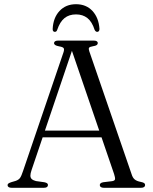

<svg xmlns="http://www.w3.org/2000/svg" viewBox="-20 -893 728 913"><path d="M171 -272H471.5L475.5 -240H165ZM208 -13Q208 -7 203.2 -3.5Q198.5 0 188.5 0H35.5Q25.5 0 20.8 -3.5Q16 -7 16 -12.5Q16 -17 19.5 -20Q23 -23 33 -26.5L55 -33Q69 -38 75.5 -47.2Q82 -56.5 90 -81L281.5 -643Q286.5 -657.5 283 -663.5Q279.5 -669.5 261.5 -672.5Q248 -675 242.5 -678.8Q237 -682.5 237 -688Q237 -693.5 242 -696.8Q247 -700 257 -700H425.5Q435.5 -700 440.2 -696.8Q445 -693.5 445 -688.5Q445 -682.5 440 -678.8Q435 -675 421.5 -673Q406.5 -670.5 403.5 -665.8Q400.5 -661 404.5 -649.5L606 -64Q611 -47.5 620.8 -39.5Q630.5 -31.5 649.5 -28Q662 -25.5 666 -22Q670 -18.5 670 -13Q670 -7 665 -3.5Q660 0 650.5 0H474Q464.5 0 459.5 -3.5Q454.5 -7 454.5 -13Q454.5 -18 458.5 -21.5Q462.5 -25 471.5 -26.5L513 -31.5Q526 -33.5 527 -41Q528 -48.5 522.5 -65.5L316.5 -667.5L329 -672L130 -84Q124.5 -68 124.5 -57.8Q124.5 -47.5 131 -41.5Q137.5 -35.5 151 -32L190.5 -26.5Q200 -24.5 204 -21.5Q208 -18.5 208 -13ZM341.5 -824.5Q308.5 -824.5 286.8 -807Q265 -789.5 252 -751Q250 -745.5 247.2 -743.5Q244.5 -741.5 240.5 -741.5Q236 -741.5 233 -745Q230 -748.5 230.5 -755.5Q233 -808.5 263 -840.8Q293 -873 341.5 -873Q390 -873 419.8 -840.8Q449.5 -808.5 453 -755.5Q453 -748.5 450 -745Q447 -741.5 442 -741.5Q439 -741.5 436 -743.5Q433 -745.5 430 -751Q417.5 -790 395.5 -807.2Q373.5 -824.5 341.5 -824.5Z"/></svg>

Font: Fraunces Light
Style: Regular
Weight: 300
Version: Version 1.000;[b76b70a41]